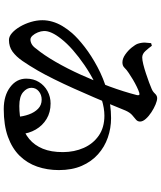

<svg xmlns="http://www.w3.org/2000/svg" viewBox="64 -888 871 1040"><g transform="rotate(90 500.0 -367.5)"><path d="M227.4 -754.1 213.2 -750Q211.3 -737 210.4 -718.4Q209.4 -699.8 216.2 -678.3Q220.7 -665.1 237 -644.9Q253.3 -624.8 275.1 -609.7Q296.9 -594.6 317.6 -594.6Q335.9 -594.6 346.7 -606Q357.4 -617.4 375.1 -629Q390.9 -639.7 410.6 -651.5Q430.3 -663.2 449.8 -672.6Q469.2 -682 482.7 -686.1Q491.5 -688.3 494 -684.9Q496.5 -681.4 494.5 -672.6Q476.5 -602.4 447.8 -524.2Q419.1 -446 384.7 -370.3Q350.4 -294.6 313.9 -231.6Q277.4 -168.5 243.6 -127.8Q231.7 -110.7 218.9 -103.5Q206.2 -96.4 193.6 -96.4Q182.8 -96.4 172.4 -107.8Q162 -119.2 155 -136.3Q148 -153.4 147.5 -169.4Q146.9 -189.4 157.7 -212.7Q168.5 -236.1 190 -263.1Q213.8 -293.8 250.8 -326.3Q287.9 -358.8 332.4 -389.2Q376.9 -419.6 425.1 -444.1Q473.3 -468.6 519.7 -482.8Q566.1 -497 606.1 -497Q670.1 -497 714.1 -466.5Q758 -436 780.6 -385.1Q803.1 -334.2 803.4 -272.9Q803.6 -208.3 785 -163.2Q766.3 -118.1 732.4 -89.9Q698.4 -61.8 652.7 -48.9Q607 -36.1 553.6 -36.1Q502.7 -36.1 478.9 -56.6Q455.1 -77.1 455.1 -101.5Q455.1 -126.1 474 -141.6Q492.8 -157.2 519.1 -157.2Q548.6 -157.2 568.5 -137.9Q588.4 -118.5 599.4 -87.9Q610.4 -57.3 612.6 -24.6L706.3 -42.4Q702.6 -88.2 681.1 -125.2Q659.7 -162.1 623.8 -183.8Q588 -205.5 539.9 -205.5Q503.9 -205.5 473.1 -188.9Q442.3 -172.2 423.9 -142.5Q405.5 -112.8 405.5 -73.8Q405.5 -20.9 451.6 13.6Q497.6 48.2 570.4 48.2Q657.8 48.2 720.4 25.6Q782.9 3 823 -37.6Q863 -78.3 881.9 -132.8Q900.8 -187.4 900.8 -250.5Q900.8 -321.4 877.9 -374.1Q855 -426.9 815.2 -462.4Q775.5 -497.9 724.7 -515.5Q674 -533.1 619.4 -533.1Q545.2 -533.1 474.3 -512.7Q403.4 -492.2 342.2 -459.4Q281.1 -426.7 233.8 -390.2Q186.6 -353.6 158.7 -321.8Q136.4 -296 120.5 -269.3Q104.7 -242.6 96.9 -215.3Q89 -188 89 -160.9Q89 -130.5 98.5 -98.7Q108 -66.9 123.7 -40Q139.5 -13.1 158.3 3.5Q177 20 195.9 20Q232.1 20 258.9 0.8Q285.6 -18.5 309.8 -53.4Q333.9 -88.3 361.6 -136Q383.6 -174.1 408.6 -224.8Q433.7 -275.5 458.5 -330.7Q483.3 -385.8 506.2 -439.3Q529.2 -492.7 548 -537.6Q566.8 -582.4 578.3 -611.3Q589.2 -635.6 603 -647.4Q616.8 -659.2 627.4 -668Q637.9 -676.8 637.9 -690.2Q637.9 -705 623.4 -721.2Q609 -737.5 587.7 -751.4Q566.3 -765.4 545.4 -774.1Q524.5 -782.8 511.1 -782.8Q497.6 -782.8 486.5 -770.8Q475.3 -758.8 461.3 -753.1Q448.7 -747.5 426 -739Q403.2 -730.5 377.2 -722Q351.3 -713.4 327.9 -707.6Q304.6 -701.9 290.6 -701.9Q271.6 -701.9 255.5 -719.6Q239.5 -737.4 227.4 -754.1Z"/></g></svg>

Font: Source Han Serif JP VF
Style: Regular
Weight: 250
Designer: Ryoko NISHIZUKA 西塚涼子 (kana & ideographs); Frank Grießhammer (Latin, Greek & Cyrillic); Wenlong ZHANG 张文龙 (bopomofo); San
Foundry: Adobe
Version: Version 2.001;hotconv 1.1.0;makeotfexe 2.6.0